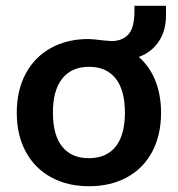

<svg xmlns="http://www.w3.org/2000/svg" viewBox="-20 -636 615 664"><path d="M460 -439Q498 -406 517.5 -356.5Q537 -307 537 -246Q537 -169 506.5 -111.5Q476 -54 419.5 -23Q363 8 288 8Q213 8 156.5 -23Q100 -54 69 -111.5Q38 -169 38 -246Q38 -324 69 -381.5Q100 -439 156 -470Q212 -501 286 -501Q300 -501 340 -496L365 -494Q403 -494 424 -517Q445 -540 445 -598V-616H554V-582Q554 -530 529 -492.5Q504 -455 460 -439ZM412 -247Q412 -324 380 -364.5Q348 -405 288 -405Q228 -405 195.5 -364.5Q163 -324 163 -247Q163 -169 195 -129Q227 -89 287 -89Q348 -89 380 -129Q412 -169 412 -247Z"/></svg>

Font: wassup Sans
Style: Bold
Weight: 700
Version: Version 2.001